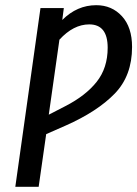

<svg xmlns="http://www.w3.org/2000/svg" viewBox="-20 -720 529 740"><path d="M489 -539Q489 -428 422 -359Q355 -290 233 -236L158 -203L129 0H39L136 -689H226L220 -643Q277 -700 351 -700Q411 -700 450 -657.5Q489 -615 489 -539ZM395 -536Q395 -626 324 -626Q263 -626 209 -567L168 -278L232 -311Q310 -351 352.5 -404.5Q395 -458 395 -536Z"/></svg>

Font: Fira Sans Compressed
Style: Italic
Weight: 400
Width: 1
Italic angle: -8°
Designer: bBox Type GmbH & Carrois Corporate GbR & Edenspiekermann AG
Foundry: bBox Type GmbH & Carrois Corporate GbR & Edenspiekermann AG
Version: Version 4.301